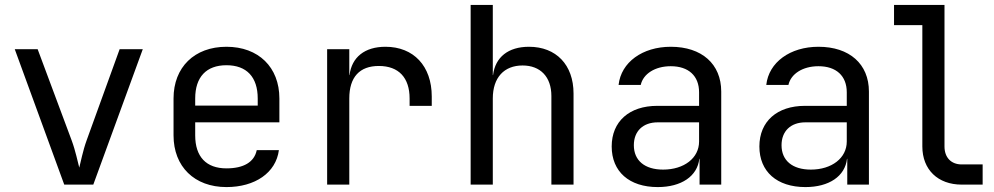

<svg xmlns="http://www.w3.org/2000/svg" viewBox="-20 -750 4040 780"><path d="M359 0 560 -550H466L332 -180C316 -136 308 -91 302 -69C296 -91 287 -137 271 -180L133 -550H40L241 0Z M1115 -350C1115 -477 1030 -560 900 -560C770 -560 685 -477 685 -350V-200C685 -73 770 10 900 10C1016 10 1101 -48 1113 -140H1023C1013 -91 969 -66 900 -66C818 -66 773 -113 773 -200V-253H1115ZM773 -350C773 -437 818 -485 900 -485C982 -485 1027 -437 1027 -350V-321H773Z M1546 -560C1462 -560 1409 -518 1400 -445H1399V-550H1309V0H1399V-350C1399 -437 1441 -482 1519 -482C1600 -482 1644 -434 1644 -350V-320H1734V-358C1734 -482 1660 -560 1546 -560Z M2129 -560C2045 -560 1992 -518 1983 -445H1982V-730H1892V0H1982V-350C1982 -435 2028 -484 2103 -484C2175 -484 2220 -438 2220 -360V0H2310V-370C2310 -487 2239 -560 2129 -560Z M2705 -560C2590 -560 2503 -497 2493 -405H2583C2593 -450 2641 -481 2705 -481C2777 -481 2820 -442 2820 -375V-320H2650C2537 -320 2465 -257 2465 -155C2465 -53 2536 10 2652 10C2748 10 2813 -34 2821 -105H2822V0H2910V-378C2910 -490 2831 -560 2705 -560ZM2674 -61C2599 -61 2555 -98 2555 -160C2555 -217 2592 -253 2652 -253H2820V-175C2820 -108 2759 -61 2674 -61Z M3305 -560C3190 -560 3103 -497 3093 -405H3183C3193 -450 3241 -481 3305 -481C3377 -481 3420 -442 3420 -375V-320H3250C3137 -320 3065 -257 3065 -155C3065 -53 3136 10 3252 10C3348 10 3413 -34 3421 -105H3422V0H3510V-378C3510 -490 3431 -560 3305 -560ZM3274 -61C3199 -61 3155 -98 3155 -160C3155 -217 3192 -253 3252 -253H3420V-175C3420 -108 3359 -61 3274 -61Z M3972 0V-82H3887C3844 -82 3817 -110 3817 -155V-730H3612V-648H3727V-155C3727 -61 3790 0 3887 0Z"/></svg>

Font: Tekne LDO
Style: Regular
Weight: 400
Monospace: yes
Designer: Alessio Laiso, Mario Rullo, Paolo Rosset
Foundry: Alessio Laiso
Version: Version 1.000;hotconv 1.0.109;makeotfexe 2.5.65596